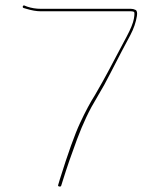

<svg xmlns="http://www.w3.org/2000/svg" viewBox="-20 -643 567 698"><path d="M63 -620C62 -617.3 62.9 -615.3 65.5 -614L75.5 -611C95.5 -605 112.9 -602 127.5 -602H455.7C460.4 -602 464 -601.3 466.7 -600C469.4 -598.7 469.4 -590.3 466.7 -574.8C464 -559.4 455.2 -537.6 440.2 -509.5C431.9 -493.8 420 -471.5 404.6 -442.5C389.1 -413.5 364.8 -365 325 -297C308.3 -271 290.4 -237.4 271.2 -196.2C251.9 -155 227.4 -86.6 197.5 9L191.3 30C190.4 32.7 191.9 34.3 195.6 35C199.4 35.7 201.7 34.7 202.5 32L208.8 12C223.2 -34.1 240.2 -83.6 260 -136.5C270.8 -165.5 282.1 -192.3 293.8 -217C305.4 -241.7 319.2 -267 335 -293C350.8 -319 366.9 -348.2 383.2 -380.5C399.5 -412.8 412.4 -437.7 421.7 -455C431 -472.3 441.8 -492.5 453.9 -515.5C466.1 -538.6 474 -561.6 477.7 -584.5C479.7 -596.8 478 -604.3 472.7 -607C467.4 -609.7 461.7 -611 455.7 -611H127.5C110.9 -611 94.5 -613.7 78.5 -619L68.5 -623C65.9 -623.7 64 -622.7 63 -620Z"/></svg>

Font: Proton
Style: LitExt
Weight: 500
Version: Version 1.017